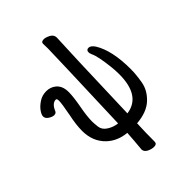

<svg xmlns="http://www.w3.org/2000/svg" viewBox="-265 -832 1137 1137"><g transform="rotate(-45 303.5 -263.5)"><path d="M334 192.9Q314 192.9 293 182.4Q272 171.9 270 152.8Q276.9 78.1 280.3 22Q206.1 15.1 157.2 -30.8Q99.1 -85.9 99.1 -175.8Q99.1 -226.1 113.3 -293Q128.9 -374 128.9 -397.9Q128.9 -417 120.1 -417Q88.9 -417 69.3 -370.1Q64 -357.9 47.9 -357.9Q34.2 -357.9 15.1 -369.9Q-3.9 -381.8 -3.9 -399.9Q-3.9 -413.1 10.5 -434.1Q24.9 -455.1 52.5 -473.6Q80.1 -492.2 115 -492.2Q149.9 -492.2 175.3 -471.2Q206.1 -445.8 206.1 -394Q206.1 -355 192.9 -283.2Q180.2 -215.8 180.2 -171.9Q180.2 -157.2 183.6 -127.7Q187 -98.1 216.6 -79.1Q246.1 -60.1 281.2 -56.2Q301.3 -625 301.3 -663.1L300.3 -704.1Q300.3 -720.2 322.3 -720.2Q338.9 -720.2 361.6 -708Q384.3 -695.8 384.3 -671.9Q378.9 -585 362.3 -59.1Q492.2 -77.1 492.2 -257.8Q492.2 -289.1 488.3 -324.2Q477.1 -422.9 460.9 -455.1Q455.1 -469.2 455.1 -477.1Q455.1 -497.1 474.1 -497.1Q492.2 -497.1 510.3 -470.2Q562 -386.2 562 -231Q562 -184.1 552 -127.9Q542 -71.8 495.1 -27.8Q448.2 16.1 361.3 22.9Q357.9 94.2 357.9 173.8Q357.9 192.9 334 192.9Z"/></g></svg>

Font: LXGW WenKai GB Screen
Style: Regular
Weight: 400
Designer: LXGW / Fontworks Inc.
Foundry: LXGW / Fontworks Inc.
Version: Version 1.321;February 19, 2024;FontCreator 14.0.0.2901 64-b